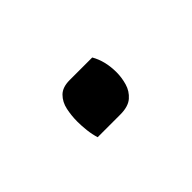

<svg xmlns="http://www.w3.org/2000/svg" viewBox="-13 -614 625 625"><g transform="rotate(45 300.0 -301.0)"><path d="M398 -210Q379 -204 357 -201.5Q335 -199 315 -199Q288 -199 262 -204.5Q236 -210 219 -227Q202 -244 202 -277V-381Q240 -403 292 -403Q316 -403 340.5 -396Q365 -389 381.5 -370Q398 -351 398 -314Z"/></g></svg>

Font: Recursive Mn Csl St
Style: Bold
Weight: 700
Monospace: yes
Version: Version 1.079;hotconv 1.0.112;makeotfexe 2.5.65598; ttfautoh